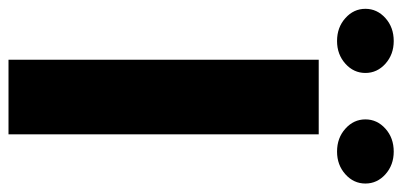

<svg xmlns="http://www.w3.org/2000/svg" viewBox="-312 -662 923 440"><g transform="rotate(90 149.0 -441.5)"><path d="M236.3 0H65.4V-710.9H236.3ZM22.5 -882.8Q53.2 -882.8 74.5 -863.8Q95.7 -844.7 95.7 -817.9Q95.7 -791 74.5 -772Q53.2 -752.9 22.5 -752.9Q-8.8 -752.9 -30 -772Q-51.3 -791 -51.3 -817.9Q-51.3 -844.7 -30 -863.8Q-8.8 -882.8 22.5 -882.8ZM275.9 -882.8Q306.6 -882.8 327.9 -863.8Q349.1 -844.7 349.1 -817.9Q349.1 -791 327.9 -772Q306.6 -752.9 275.9 -752.9Q244.6 -752.9 223.4 -772Q202.1 -791 202.1 -817.9Q202.1 -844.7 223.4 -863.8Q244.6 -882.8 275.9 -882.8Z"/></g></svg>

Font: Roboto
Style: Regular
Weight: 900
Designer: Google
Version: Version 2.001171; 2014